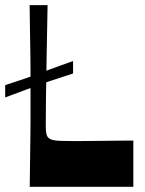

<svg xmlns="http://www.w3.org/2000/svg" viewBox="-44 -720 557 740"><path d="M237.6 -436.8Q204.6 -425.8 185.8 -419.8Q167 -413.8 155.1 -409.8Q143.3 -405.8 133.1 -402.3Q123 -398.8 107.3 -392.8Q91.6 -386.8 81.3 -383.3Q71 -379.8 59.3 -375.5Q47.7 -371.1 28.7 -364.1Q9.7 -357.1 -24 -344.5V-391.9Q9.3 -402.9 28.2 -409.2Q47 -415.5 58.7 -419.5Q70.3 -423.5 80.7 -427.2Q91 -430.9 106.3 -436.9Q121.6 -442.9 131.6 -446.4Q141.6 -449.9 153.6 -454.4Q165.6 -458.9 185 -465.9Q204.3 -472.9 237.6 -484.9ZM469.9 0H70.6Q71.6 -72 72.1 -118Q72.6 -164 73.1 -194.5Q73.6 -225 73.6 -247.5Q73.6 -270 73.6 -293.5Q73.6 -317 73.6 -350Q73.6 -383 73.6 -406.5Q73.6 -430 73.6 -452.7Q73.6 -475.3 73.1 -505.7Q72.6 -536 71.9 -582.2Q71.2 -628.3 70.2 -700.3H139.4Q137.4 -590.3 135.7 -500.9Q134 -411.4 133.2 -344.3Q132.4 -277.3 132.4 -233.5Q132.4 -214.6 134.9 -203.7Q137.4 -192.9 145 -186.9Q151 -182.6 160.4 -180.2Q169.8 -177.9 189.6 -177.1Q209.5 -176.2 244.6 -176.2Q261.2 -176.2 289.9 -176.6Q318.6 -176.9 351.9 -177.2Q385.3 -177.6 416.6 -177.9Q448 -178.2 469.9 -178.2Z"/></svg>

Font: Ojuju ExtraLight
Style: Regular
Weight: 200
Designer: Chisaokwu Joboson, Mirko Velimirovic
Foundry: Udi Foundry
Version: Version 1.000